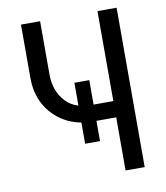

<svg xmlns="http://www.w3.org/2000/svg" viewBox="-82 -800 751 869"><g transform="rotate(-10 293.0 -366.0)"><path d="M424.8 0V-244.1H334V-150.9H265.6V-248.5Q201.2 -260.3 154.3 -300.8Q73.2 -371.1 73.2 -488.3V-732.4H161.1V-488.3Q161.1 -410.6 207.5 -361.3Q231 -336.4 265.6 -326.2V-431.2H334V-318.8H424.8V-732.4H512.7V0Z"/></g></svg>

Font: Consola Mono
Style: Book
Weight: 400
Monospace: yes
Designer: Wojciech Kalinowski "wmk69" (wmk69@o2.pl)
Foundry: Wojciech Kalinowski "wmk69" (wmk69@o2.pl)
Version: Version 2.1.0